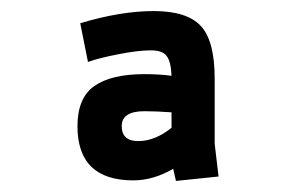

<svg xmlns="http://www.w3.org/2000/svg" viewBox="-20 -684 540 347"><path d="M120 -456Q120 -507 150.5 -528.5Q181 -550 241 -550Q269 -550 290 -547Q289 -573 281 -583Q274 -593 252 -593Q230 -593 194 -586Q158 -579 139 -572L125 -642Q198 -664 258 -664Q318 -664 343 -637Q368 -610 368 -542V-424L375 -365L298 -357L293 -379Q257 -358 221 -358Q120 -358 120 -456ZM290 -453V-481Q262 -483 241 -483Q200 -483 200 -456Q200 -429 230 -429Q260 -429 290 -453Z"/></svg>

Font: TypoPRO Lekton
Style: Bold
Weight: 700
Monospace: yes
Designer: Paolo Mazzetti, Luciano Perondi, Raffaele Flato, Elena Papassissa, Emilio Macchia, Michela Povoleri, Tobias Seemiller, R
Version: Version 34.000